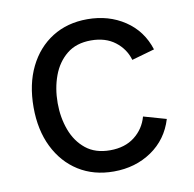

<svg xmlns="http://www.w3.org/2000/svg" viewBox="-68 -621 707 701"><g transform="rotate(-10 285.5 -271.0)"><path d="M299.3 11.7Q225.1 11.7 169.2 -23.4Q113.3 -58.6 82 -122.1Q50.8 -185.5 50.8 -269.5Q50.8 -355 82 -418.7Q113.3 -482.4 169.2 -517.6Q225.1 -552.7 299.3 -552.7Q378.4 -552.7 438.2 -512.9Q498 -473.1 520.5 -401.9L436 -377.9Q423.8 -419.9 388.4 -447Q353 -474.1 299.3 -474.1Q244.6 -474.1 209.5 -445.6Q174.3 -417 157.2 -370.6Q140.1 -324.2 140.1 -269.5Q140.1 -215.8 157.2 -169.7Q174.3 -123.5 209.5 -95.2Q244.6 -66.9 299.3 -66.9Q354.5 -66.9 390.4 -95Q426.3 -123 438.5 -167.5L522.5 -143.6Q500.5 -70.8 439.9 -29.5Q379.4 11.7 299.3 11.7Z"/></g></svg>

Font: Inter-Regular
Style: Regular
Weight: 400
Designer: Rasmus Andersson
Foundry: rsms
Version: Version 4.000;git-a52131595